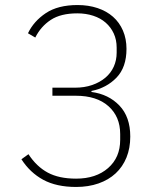

<svg xmlns="http://www.w3.org/2000/svg" viewBox="-20 -730 640 762"><path d="M278 -382Q315 -382 345.5 -392.5Q376 -403 398 -421.5Q420 -440 431.5 -465.5Q443 -491 443 -521V-541Q443 -572 431.5 -597Q420 -622 399.5 -640Q379 -658 350 -667.5Q321 -677 287 -677Q221 -677 181.5 -651Q142 -625 120 -581L91 -598Q114 -646 162 -678Q210 -710 288 -710Q331 -710 367 -698Q403 -686 428.5 -663.5Q454 -641 468 -608.5Q482 -576 482 -536Q482 -463 442.5 -422Q403 -381 343 -369V-365Q411 -356 454 -311Q497 -266 497 -188Q497 -142 482 -105Q467 -68 439 -42Q411 -16 371 -2Q331 12 282 12Q204 12 151.5 -16.5Q99 -45 65 -98L93 -118Q125 -69 169.5 -45Q214 -21 282 -21Q361 -21 409 -63Q457 -105 457 -175V-198Q457 -267 410.5 -308.5Q364 -350 281 -350H188V-382Z"/></svg>

Font: IBM Plex Mono ExtraLight
Style: Regular
Weight: 200
Monospace: yes
Designer: Mike Abbink, Paul van der Laan, Pieter van Rosmalen
Foundry: Bold Monday
Version: Version 2.3